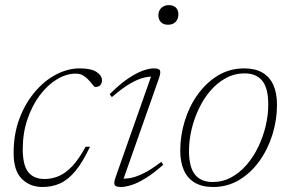

<svg xmlns="http://www.w3.org/2000/svg" viewBox="-20 -738 1164 768"><path d="M283 -443.5Q245.5 -443.5 207.8 -420.8Q170 -398 139.2 -357Q108.5 -316 89.8 -261Q71 -206 71 -142Q71 -77 93 -49.5Q115 -22 158.5 -22Q187.5 -22 214.8 -33.5Q242 -45 268.5 -72.8Q295 -100.5 322.5 -151H340Q311 -89.5 281.8 -54.2Q252.5 -19 220.5 -4.5Q188.5 10 150.5 10Q99.5 10 67 -22.8Q34.5 -55.5 34.5 -125.5Q34.5 -202.5 58.2 -264.8Q82 -327 120.8 -372Q159.5 -417 206 -440.8Q252.5 -464.5 298.5 -464.5Q345 -464.5 366.5 -450Q388 -435.5 388 -416.5Q388 -405 381 -397.5Q374 -390 361.5 -390Q357 -390 350.8 -398.8Q344.5 -407.5 334 -418.5Q324 -429.5 311.8 -436.5Q299.5 -443.5 283 -443.5Z M442.5 -29.5 588.5 -444 601 -431.5Q582 -433 558.2 -428Q534.5 -423 502.8 -405Q471 -387 427.5 -349.5L418.5 -361Q459 -401.5 492.5 -424Q526 -446.5 551.8 -455.5Q577.5 -464.5 594 -464.5Q616.5 -464.5 620 -455.8Q623.5 -447 616 -425.5L469.5 -9.5L456.5 -23.5Q474.5 -22 497.2 -25.2Q520 -28.5 551.2 -43.2Q582.5 -58 625 -90.5L633 -79Q594 -44.5 562.2 -25Q530.5 -5.5 505.8 2.2Q481 10 463.5 10Q442.5 10 438.5 1.2Q434.5 -7.5 442.5 -29.5ZM613.5 -676.5Q613.5 -688.5 618.8 -697.8Q624 -707 633.5 -712.2Q643 -717.5 655.5 -717.5Q673.5 -717.5 683.5 -707.5Q693.5 -697.5 693.5 -681Q693.5 -668.5 688.5 -659Q683.5 -649.5 674 -644.2Q664.5 -639 651.5 -639Q634.5 -639 624 -649.2Q613.5 -659.5 613.5 -676.5Z M957 -464.5Q1000 -464.5 1029.2 -447.8Q1058.5 -431 1073.2 -398.5Q1088 -366 1088 -319Q1088 -259 1070 -200.5Q1052 -142 1018.2 -94.5Q984.5 -47 937.2 -18.5Q890 10 832.5 10Q789 10 759.8 -7Q730.5 -24 715.8 -56.5Q701 -89 701 -135.5Q701 -195.5 719 -254.2Q737 -313 771 -360.2Q805 -407.5 852 -436Q899 -464.5 957 -464.5ZM830.5 -10Q871 -10 905 -28.5Q939 -47 966.5 -78.8Q994 -110.5 1013.2 -150.8Q1032.5 -191 1042.8 -234.5Q1053 -278 1053 -320Q1053 -385.5 1029 -415Q1005 -444.5 958.5 -444.5Q918.5 -444.5 884.2 -426Q850 -407.5 822.5 -376Q795 -344.5 775.8 -304Q756.5 -263.5 746.2 -220Q736 -176.5 736 -134.5Q736 -69 760 -39.5Q784 -10 830.5 -10Z"/></svg>

Font: Newsreader ExtraLight
Style: Italic
Weight: 250
Italic angle: -17°
Designer: Hugues Gentile
Foundry: Production Type
Version: Version 1.003